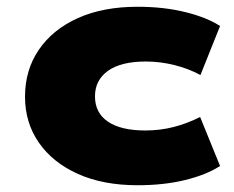

<svg xmlns="http://www.w3.org/2000/svg" viewBox="-20 -537 692 568"><path d="M387 11Q285 11 210.5 -22.5Q136 -56 95 -115Q54 -174 54 -251Q54 -330 95 -390Q136 -450 210.5 -483.5Q285 -517 387 -517Q465 -517 529 -501Q593 -485 631 -460L573 -315Q538 -334 496 -344.5Q454 -355 411 -355Q338 -355 299.5 -327.5Q261 -300 261 -252Q261 -203 299.5 -177Q338 -151 410 -151Q454 -151 494.5 -161.5Q535 -172 572 -191L631 -46Q591 -20 528 -4.5Q465 11 387 11Z"/></svg>

Font: Nunito Sans 7pt Expanded Black
Style: Regular
Weight: 900
Width: 7
Designer: Vernon Adams
Foundry: Vernon Adams
Version: Version 3.101;gftools[0.9.27]